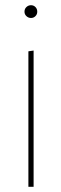

<svg xmlns="http://www.w3.org/2000/svg" viewBox="-20 -717 236 737"><path d="M89 -520 109 -523V0H89ZM99 -648Q89 -648 81.5 -655Q74 -662 74 -672Q74 -683 81.5 -690Q89 -697 99 -697Q109 -697 116 -690Q123 -683 123 -672Q123 -662 116 -655Q109 -648 99 -648Z"/></svg>

Font: Murecho Thin
Style: Regular
Weight: 100
Designer: Neil Summerour
Foundry: Positype
Version: Version 1.010